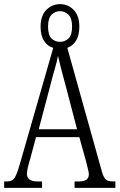

<svg xmlns="http://www.w3.org/2000/svg" viewBox="-20 -907 577 927"><path d="M0 0V-31H14Q38 -31 49 -46Q60 -61 75 -112L237 -676Q210 -683 193 -709Q176 -735 176 -778Q176 -831 203.5 -859Q231 -887 270 -887Q309 -887 336 -859Q363 -831 363 -778Q363 -736 347 -710.5Q331 -685 305 -676L473 -75Q481 -48 492 -39.5Q503 -31 527 -31H537V0H340V-31H361Q387 -31 398 -40Q409 -49 409 -66Q409 -74 404.5 -91.5Q400 -109 396 -126L363 -245H154L125 -137Q120 -122 115 -101Q110 -80 110 -68Q110 -31 161 -31H183V0ZM270 -705Q293 -705 310.5 -721Q328 -737 328 -778Q328 -819 310.5 -836Q293 -853 270 -853Q246 -853 229 -836Q212 -819 212 -778Q212 -738 228.5 -721.5Q245 -705 270 -705ZM167 -283H352L300 -482Q286 -533 276 -571.5Q266 -610 260 -637Q255 -610 244 -572.5Q233 -535 223 -495Z"/></svg>

Font: Noto Serif ExtraCondensed Light
Style: Regular
Weight: 300
Width: 2
Designer: Monotype Design Team
Foundry: Monotype Imaging Inc.
Version: Version 2.014; ttfautohint (v1.8.4.7-5d5b)